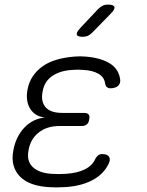

<svg xmlns="http://www.w3.org/2000/svg" viewBox="-20 -805 640 835"><path d="M502 -463Q504 -454 502 -446Q500 -438 494.5 -432.5Q489 -427 480 -424Q471 -421 460 -421Q455 -421 451.5 -422.5Q448 -424 445 -426Q442 -428 440 -432.5Q438 -437 437 -442Q434 -469 408.5 -484Q383 -499 341 -501Q330 -502 318 -502Q306 -502 295 -501Q241 -498 206.5 -474Q172 -450 165 -405Q157 -363 178.5 -338.5Q200 -314 250 -314H345Q360 -314 365.5 -307Q371 -300 368 -286Q366 -271 357.5 -264Q349 -257 335 -257H239Q184 -257 148 -228.5Q112 -200 104 -151Q95 -104 123 -78Q151 -52 206 -49Q221 -48 236 -48Q251 -48 266 -49Q315 -52 348 -68Q381 -84 394 -113Q397 -119 400.5 -123Q404 -127 407 -129.5Q410 -132 414.5 -133.5Q419 -135 423 -135Q435 -135 443 -132Q451 -129 454.5 -123Q458 -117 457.5 -109.5Q457 -102 452 -92Q430 -46 379 -20Q328 6 256 9Q241 10 225.5 10Q210 10 196 9Q153 7 120.5 -4.5Q88 -16 67.5 -36.5Q47 -57 39 -85.5Q31 -114 38 -151Q49 -211 86 -250Q123 -289 176 -294Q133 -298 112 -331Q91 -364 99 -412Q105 -447 122.5 -473Q140 -499 166.5 -517.5Q193 -536 228.5 -546Q264 -556 305 -559Q316 -560 328 -560Q340 -560 351 -559Q416 -554 455.5 -530.5Q495 -507 502 -463ZM381 -663Q371 -653 361.5 -649Q352 -645 340 -645Q317 -645 314 -654Q311 -663 328 -682L406 -765Q416 -775 426 -780Q436 -785 449 -785Q474 -785 477.5 -775Q481 -765 462 -746Z"/></svg>

Font: Maple Mono ExtraLight
Style: Italic
Weight: 275
Italic angle: -10°
Monospace: yes
Designer: subframe7536
Version: Version 7.000